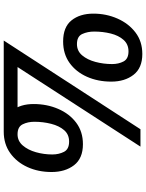

<svg xmlns="http://www.w3.org/2000/svg" viewBox="103 -875 782 1028"><g transform="rotate(-90 494.0 -361.0)"><path d="M697 -732H791L316 0H223ZM303 -732Q380 -732 415.5 -687.5Q451 -643 451 -572Q451 -501 425 -440.5Q399 -380 351 -344Q303 -308 236 -308Q160 -308 123.5 -355.5Q87 -403 87 -476Q87 -547 113.5 -605Q140 -663 188.5 -697.5Q237 -732 303 -732ZM289 -658Q253 -658 229 -630Q205 -602 193 -559.5Q181 -517 181 -472Q181 -437 195 -409.5Q209 -382 250 -382Q288 -382 311 -408.5Q334 -435 345 -478Q356 -521 356 -568Q356 -603 342.5 -630.5Q329 -658 289 -658ZM786 -414Q863 -414 899 -369Q935 -324 935 -252Q935 -183 908.5 -123Q882 -63 834 -26.5Q786 10 719 10Q644 10 607.5 -37Q571 -84 571 -156Q571 -228 597 -286.5Q623 -345 671 -379.5Q719 -414 786 -414ZM772 -340Q735 -340 711.5 -312Q688 -284 676.5 -241Q665 -198 665 -152Q665 -117 679 -90.5Q693 -64 733 -64Q771 -64 794.5 -90.5Q818 -117 828.5 -159Q839 -201 839 -248Q839 -283 826 -311.5Q813 -340 772 -340ZM303 -732H703L693 -658H289Z"/></g></svg>

Font: Rosario Light
Style: Bold Italic
Weight: 700
Italic angle: -8.05°
Version: Version 1.101; ttfautohint (v1.8.1.43-b0c9)